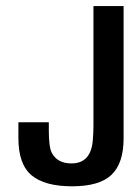

<svg xmlns="http://www.w3.org/2000/svg" viewBox="-20 -620 436 647"><path d="M294.9 -196.3V-599.6H396.5V-153.3Q396.5 -70.3 356 -31.2Q315.4 7.8 223.1 7.8Q130.9 7.8 86.4 -29.3Q42 -66.4 42 -154.3V-208H144.5V-179.7Q144.5 -125 154.3 -105.5Q172.9 -69.3 220.7 -69.3Q288.1 -69.3 293 -151.4Q294.9 -173.8 294.9 -196.3Z"/></svg>

Font: RIT TN Joy
Style: Extra Bold
Weight: 800
Designer: Hussain K H
Foundry: Rachana Institute of Typography
Version: 1.6.2